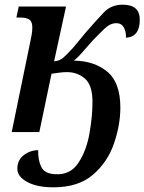

<svg xmlns="http://www.w3.org/2000/svg" viewBox="-20 -564 617 820"><path d="M208 236Q316 236 378.5 181Q441 126 467.5 47Q494 -32 494 -104Q494 -212 438 -258Q382 -304 296 -305Q313 -319 331.5 -340.5Q350 -362 375 -390Q403 -419 427 -442Q451 -465 477 -465Q499 -465 509 -446.5Q519 -428 518 -403Q577 -406 577 -480Q577 -544 504 -544Q455 -544 423.5 -511Q392 -478 346 -425L293 -361Q265 -330 249.5 -317Q234 -304 211 -302L262 -536H60L50 -489H68Q92 -489 105 -480.5Q118 -472 118 -447Q118 -431 115 -414.5Q112 -398 110 -389L30 0H148L200 -249Q214 -251 231.5 -253.5Q249 -256 266 -256Q311 -256 343 -228Q375 -200 375 -129Q375 -67 362 6.5Q349 80 314.5 132Q280 184 216 180Q170 178 156 148.5Q142 119 143 77Q108 78 81 99Q54 120 54 157Q54 190 96 213Q138 236 208 236Z"/></svg>

Font: Noto Serif SemiCondensed Semi
Style: Italic
Weight: 600
Width: 4
Italic angle: -12°
Designer: Monotype Design Team
Foundry: Monotype Imaging Inc.
Version: Version 1.901